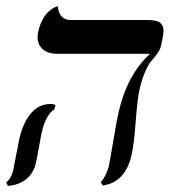

<svg xmlns="http://www.w3.org/2000/svg" viewBox="-41 -580 542 613"><path d="M404.8 -295.9Q397.5 -263.2 392.1 -190.4Q386.7 -117.7 378.9 -85Q359.4 2 287.1 12.2L280.8 2Q298.8 -19 306.2 -48.8Q310.1 -66.9 321.3 -133.5Q332.5 -200.2 337.9 -223.1Q365.2 -341.3 438 -408.2H143.1Q112.3 -408.2 95.7 -422.6Q79.1 -437 79.1 -460.9Q79.1 -473.1 81.1 -479Q85.9 -500 94.2 -515.9Q102.5 -531.7 110.8 -539.8Q119.1 -547.9 126.7 -552.7Q134.3 -557.6 139.2 -558.6L144 -560.1Q144 -542 154.5 -529.1Q165 -516.1 183.1 -516.1H429.2Q458 -516.1 469.5 -507.8Q481 -499.5 481 -481.9Q481 -471.2 478 -458L473.1 -434.1Q470.2 -421.4 461.7 -409.4Q453.1 -397.5 444.1 -387.7Q435.1 -377.9 423.8 -354Q412.6 -330.1 404.8 -295.9ZM92.8 -159.2Q90.3 -149.4 83 -108.4Q75.7 -67.4 73.2 -58.1Q66.4 -27.8 43 -8.3Q19.5 11.2 -16.1 13.2L-21 2Q-3.4 -11.7 2 -41Q3.9 -51.3 11.7 -90.8Q19.5 -130.4 21 -138.2Q33.2 -189.9 58.6 -219Q84 -248 120.1 -248Q130.9 -248 136.2 -244.1L132.8 -231Q119.6 -223.6 108.9 -203.9Q98.1 -184.1 92.8 -159.2Z"/></svg>

Font: Common Serif Medium
Style: Italic
Weight: 500
Italic angle: -12°
Designer: Philipp H. Poll, Khaled Hosny
Foundry: Stefan Peev, Context Ltd.
Version: Version 1.026